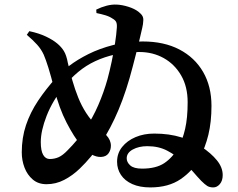

<svg xmlns="http://www.w3.org/2000/svg" viewBox="-20 -807 1040 838"><path d="M636 11Q590 11 557.5 -3.5Q525 -18 508 -43.5Q491 -69 491 -101Q491 -138 513 -165.5Q535 -193 571.5 -208.5Q608 -224 653 -224Q719 -224 771.5 -207.5Q824 -191 857 -168Q902 -138 927 -107Q952 -76 952 -43Q952 -18 939.5 -3.5Q927 11 911 11Q895 11 884.5 4.5Q874 -2 858 -18Q840 -37 822 -58Q804 -79 777 -103Q748 -129 710.5 -149Q673 -169 623 -169Q586 -169 559.5 -154.5Q533 -140 533 -116Q533 -99 548.5 -85Q564 -71 600 -71Q661 -71 697 -95Q733 -119 759 -164Q777 -197 788 -244.5Q799 -292 799 -361Q799 -429 770.5 -478Q742 -527 694.5 -553.5Q647 -580 588 -580Q532 -580 484 -569.5Q436 -559 395.5 -540Q355 -521 321.5 -493Q288 -465 261 -432Q209 -367 183.5 -301.5Q158 -236 158 -187Q158 -149 168.5 -131Q179 -113 197 -113Q218 -113 236 -121Q254 -129 275 -151Q319 -195 352 -244Q385 -293 409 -348.5Q433 -404 449 -461Q459 -498 467.5 -538.5Q476 -579 482 -617.5Q488 -656 490 -687Q491 -704 486.5 -712Q482 -720 471 -726Q458 -735 439.5 -740.5Q421 -746 401 -750L400 -765Q422 -776 445 -782Q468 -788 489 -787Q513 -786 540 -777.5Q567 -769 584 -756Q597 -746 602 -736.5Q607 -727 605 -713Q605 -704 601 -686Q597 -668 591 -643Q585 -618 577.5 -587Q570 -556 560 -519Q532 -410 497.5 -328Q463 -246 421.5 -183.5Q380 -121 328 -71Q297 -41 260.5 -22Q224 -3 183 -3Q147 -3 123 -23.5Q99 -44 87 -75.5Q75 -107 75 -142Q75 -206 93.5 -261Q112 -316 146 -367Q180 -418 226 -469Q247 -493 282.5 -520Q318 -547 366 -571Q414 -595 474 -610.5Q534 -626 603 -626Q696 -626 763 -591Q830 -556 866.5 -493Q903 -430 903 -345Q903 -275 889.5 -219Q876 -163 850 -115Q822 -62 769 -25.5Q716 11 636 11ZM421 -122Q401 -121 378.5 -133.5Q356 -146 334 -172Q303 -209 270.5 -272Q238 -335 217 -418Q202 -477 191 -512Q180 -547 171 -568Q160 -592 142 -612Q124 -632 97 -655L108 -671Q150 -662 180.5 -647.5Q211 -633 230 -617Q248 -602 259 -584Q270 -566 276 -533Q285 -494 296 -455.5Q307 -417 321.5 -381Q336 -345 356 -314Q376 -283 402 -258Q423 -239 443.5 -217.5Q464 -196 464 -171Q464 -152 453.5 -137.5Q443 -123 421 -122Z"/></svg>

Font: Noto Serif TC
Style: Bold
Weight: 700
Designer: Ryoko NISHIZUKA 西塚涼子 (kana & ideographs); Frank Grießhammer (Latin, Greek & Cyrillic); Wenlong ZHANG 张文龙 (bopomofo); San
Foundry: Adobe
Version: Version 2.002-H1;hotconv 1.1.0;makeotfexe 2.6.0